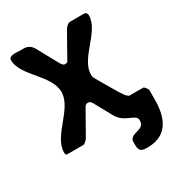

<svg xmlns="http://www.w3.org/2000/svg" viewBox="-212 -845 1111 1197"><g transform="rotate(-30 343.5 -247.0)"><path d="M439 157C439 204 452 214 499 214C644 214 687 107 687 -23V-93C684 -101 670 -123 660 -123H560C558 -123 544 -135 540 -140C537 -143 519 -171 513 -180C500 -202 439 -305 427 -327C420 -339 420 -345 420 -357C420 -474 594 -566 594 -683C594 -694 587 -707 573 -707H473C452 -707 435 -682 427 -667C412 -642 347 -525 333 -500C326 -494 321 -493 313 -493C298 -493 286 -516 280 -527C268 -549 212 -651 200 -673C173 -711 150 -707 107 -707C91 -707 33 -717 33 -683C33 -568 207 -478 207 -355C207 -233 32 -141 32 -20C32 -9 31 0 47 0H160C170 0 192 -24 193 -27L287 -193C297 -211 301 -214 316 -214C333 -214 338 -202 347 -187C353 -175 407 -78 413 -67C456 9 541 -5 541 41C541 111 464 79 440 127C440 131 439 152 439 157Z"/></g></svg>

Font: Asimov Print
Style: C
Weight: 500
Designer: Google
Version: Version 2.000980: 2014